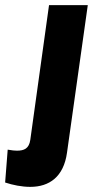

<svg xmlns="http://www.w3.org/2000/svg" viewBox="-104 -513 382 748"><path d="M14 215C88 215 144 176 157 82L238 -493H87L14 32C9 66 -10 74 -38 74C-45 74 -59 73 -74 70L-84 198C-54 208 -19 215 14 215Z"/></svg>

Font: HK Grotesk Black
Style: Italic
Weight: 900
Italic angle: -16°
Designer: Alfredo Marco Pradil
Foundry: Hanken Design Co.
Version: Version 3.001;FEAKit 1.0